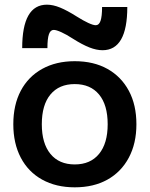

<svg xmlns="http://www.w3.org/2000/svg" viewBox="-20 -792 641 822"><path d="M300 10Q220 10 160.5 -23Q101 -56 69 -117Q37 -178 37 -260Q37 -343 69 -403.5Q101 -464 160.5 -497Q220 -530 300 -530Q381 -530 440 -497Q499 -464 531.5 -403.5Q564 -343 564 -260Q564 -178 531.5 -117Q499 -56 440 -23Q381 10 300 10ZM300 -88Q367 -88 404 -133Q441 -178 441 -260Q441 -343 404 -387.5Q367 -432 300 -432Q233 -432 196 -387.5Q159 -343 159 -260Q159 -178 196 -133Q233 -88 300 -88ZM419 -577Q393 -577 362.5 -589Q332 -601 291 -627Q265 -644 243 -654Q221 -664 210 -664Q196 -664 189.5 -645.5Q183 -627 183 -586H75Q75 -772 181 -772Q207 -772 237.5 -759.5Q268 -747 309 -721Q336 -704 357.5 -694Q379 -684 390 -684Q404 -684 410.5 -703Q417 -722 417 -762H525Q525 -577 419 -577Z"/></svg>

Font: M PLUS 2 SemiBold
Style: Regular
Weight: 600
Designer: Coji Morishita
Foundry: UNDERFOREST DESIGN
Version: Version 1.001